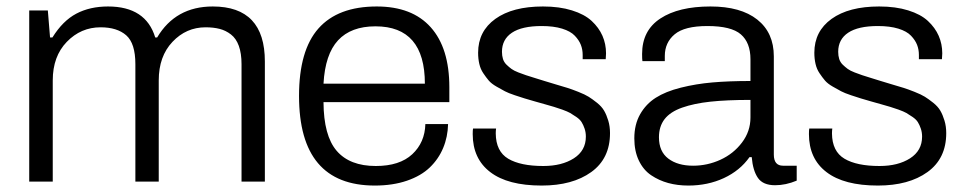

<svg xmlns="http://www.w3.org/2000/svg" viewBox="-20 -558 2967 590"><path d="M69.8 0V-525.9H127L133.8 -442.9H141.1Q172.9 -494.1 214.6 -516.1Q256.3 -538.1 312 -538.1Q428.2 -538.1 457 -442.9H462.9Q519.5 -538.1 633.8 -538.1Q793.9 -538.1 793.9 -369.1V0H722.2V-360.8Q722.2 -394 713.9 -417Q705.6 -439.9 689.7 -452.1Q673.8 -464.4 655 -469.2Q636.2 -474.1 611.8 -474.1Q552.2 -474.1 510 -429.4Q467.8 -384.8 467.8 -311V0H396V-360.8Q396 -424.8 367.9 -449.5Q339.8 -474.1 289.1 -474.1Q228.5 -474.1 185.3 -429.4Q142.1 -384.8 142.1 -311V0Z M1131.8 12.2Q898.9 12.2 898.9 -263.2Q898.9 -403.3 958.7 -470.7Q1018.6 -538.1 1137.7 -538.1Q1246.6 -538.1 1303.7 -474.1Q1360.8 -410.2 1360.8 -290V-244.1H974.1Q974.6 -141.1 1014.6 -94.5Q1054.7 -47.9 1134.8 -47.9Q1208 -47.9 1246.8 -84Q1285.6 -120.1 1287.1 -176.8H1356.9Q1356 -137.2 1341.8 -103.3Q1327.6 -69.3 1300.8 -43.5Q1273.9 -17.6 1230.5 -2.7Q1187 12.2 1131.8 12.2ZM974.1 -300.8H1285.6Q1285.6 -477.1 1133.8 -477.1Q1058.6 -477.1 1018.8 -434.1Q979 -391.1 974.1 -300.8Z M1644.5 12.2Q1540.5 12.2 1486.6 -29.1Q1432.6 -70.3 1432.6 -146Q1432.6 -158.2 1433.6 -163.1H1504.4Q1503.4 -156.2 1503.4 -147.9Q1503.9 -92.8 1541.7 -70.3Q1579.6 -47.9 1649.4 -47.9Q1706.5 -47.9 1743.4 -71.5Q1780.3 -95.2 1780.3 -138.2Q1780.3 -151.4 1776.4 -162.8Q1772.5 -174.3 1767.3 -182.6Q1762.2 -190.9 1751.2 -198.5Q1740.2 -206.1 1732.2 -210.7Q1724.1 -215.3 1707.8 -221.2Q1691.4 -227.1 1682.1 -229.7Q1672.9 -232.4 1653.3 -238Q1633.8 -243.7 1624.5 -246.1Q1602.5 -252.4 1592 -255.6Q1581.5 -258.8 1561.8 -265.4Q1542 -272 1531.5 -277.6Q1521 -283.2 1505.6 -292Q1490.2 -300.8 1481.9 -310.5Q1473.6 -320.3 1465.1 -333Q1456.5 -345.7 1452.9 -361.6Q1449.2 -377.4 1449.2 -396Q1449.2 -461.9 1502.2 -500Q1555.2 -538.1 1648.4 -538.1Q1699.2 -538.1 1737.5 -526.1Q1775.9 -514.2 1798.1 -493.7Q1820.3 -473.1 1831.3 -448Q1842.3 -422.9 1842.3 -394Q1842.3 -391.1 1841.8 -384.8Q1841.3 -378.4 1841.3 -376H1770.5V-389.2Q1770.5 -405.8 1764.9 -420.2Q1759.3 -434.6 1746.3 -448.2Q1733.4 -461.9 1707.3 -470Q1681.2 -478 1644.5 -478Q1584 -478 1553.2 -457.5Q1522.5 -437 1522.5 -398.9Q1522.5 -386.7 1525.6 -376.7Q1528.8 -366.7 1536.6 -359.1Q1544.4 -351.6 1551.8 -346.2Q1559.1 -340.8 1573 -335.4Q1586.9 -330.1 1596.4 -326.9Q1606 -323.7 1624.3 -318.1Q1642.6 -312.5 1653.3 -309.1Q1663.6 -305.7 1688 -298.6Q1712.4 -291.5 1724.1 -287.8Q1735.8 -284.2 1756.8 -275.9Q1777.8 -267.6 1788.8 -260.7Q1799.8 -253.9 1814.5 -242.2Q1829.1 -230.5 1836.4 -217.8Q1843.8 -205.1 1849.1 -187.5Q1854.5 -169.9 1854.5 -148.9Q1854.5 -70.8 1796.9 -29.3Q1739.3 12.2 1644.5 12.2Z M2095.2 12.2Q2062 12.2 2033.4 4.4Q2004.9 -3.4 1981 -19.5Q1957 -35.6 1943.1 -64.7Q1929.2 -93.8 1929.2 -132.8Q1929.2 -175.3 1947 -206.8Q1964.8 -238.3 1995.1 -257.6Q2025.4 -276.9 2072 -288.6Q2118.7 -300.3 2169.4 -304.7Q2220.2 -309.1 2286.1 -309.1V-376Q2286.1 -426.8 2256.6 -452.4Q2227.1 -478 2153.8 -478Q2083.5 -478 2053.2 -452.6Q2022.9 -427.2 2022.9 -386.2V-370.1H1954.1Q1953.1 -376 1953.1 -392.1Q1953.1 -464.4 2009.3 -501.2Q2065.4 -538.1 2163.1 -538.1Q2256.3 -538.1 2307.1 -497.8Q2357.9 -457.5 2357.9 -384.8V-83Q2357.9 -48.8 2386.2 -48.8H2428.2V-2.9Q2394.5 11.2 2361.8 11.2Q2324.7 11.2 2309.1 -11.2Q2293.5 -33.7 2290 -75.2H2283.2Q2253.9 -33.7 2204.3 -10.7Q2154.8 12.2 2095.2 12.2ZM2109.9 -48.8Q2153.8 -48.8 2193.8 -67.1Q2233.9 -85.4 2260 -119.9Q2286.1 -154.3 2286.1 -196.8V-251Q2213.4 -251 2163.1 -245.6Q2112.8 -240.2 2076.2 -227.3Q2039.6 -214.4 2022.2 -191.9Q2004.9 -169.4 2004.9 -136.2Q2004.9 -92.3 2033.7 -70.6Q2062.5 -48.8 2109.9 -48.8Z M2677.7 12.2Q2573.7 12.2 2519.8 -29.1Q2465.8 -70.3 2465.8 -146Q2465.8 -158.2 2466.8 -163.1H2537.6Q2536.6 -156.2 2536.6 -147.9Q2537.1 -92.8 2575 -70.3Q2612.8 -47.9 2682.6 -47.9Q2739.7 -47.9 2776.6 -71.5Q2813.5 -95.2 2813.5 -138.2Q2813.5 -151.4 2809.6 -162.8Q2805.7 -174.3 2800.5 -182.6Q2795.4 -190.9 2784.4 -198.5Q2773.4 -206.1 2765.4 -210.7Q2757.3 -215.3 2741 -221.2Q2724.6 -227.1 2715.3 -229.7Q2706.1 -232.4 2686.5 -238Q2667 -243.7 2657.7 -246.1Q2635.7 -252.4 2625.2 -255.6Q2614.7 -258.8 2595 -265.4Q2575.2 -272 2564.7 -277.6Q2554.2 -283.2 2538.8 -292Q2523.4 -300.8 2515.1 -310.5Q2506.8 -320.3 2498.3 -333Q2489.7 -345.7 2486.1 -361.6Q2482.4 -377.4 2482.4 -396Q2482.4 -461.9 2535.4 -500Q2588.4 -538.1 2681.6 -538.1Q2732.4 -538.1 2770.8 -526.1Q2809.1 -514.2 2831.3 -493.7Q2853.5 -473.1 2864.5 -448Q2875.5 -422.9 2875.5 -394Q2875.5 -391.1 2875 -384.8Q2874.5 -378.4 2874.5 -376H2803.7V-389.2Q2803.7 -405.8 2798.1 -420.2Q2792.5 -434.6 2779.5 -448.2Q2766.6 -461.9 2740.5 -470Q2714.4 -478 2677.7 -478Q2617.2 -478 2586.4 -457.5Q2555.7 -437 2555.7 -398.9Q2555.7 -386.7 2558.8 -376.7Q2562 -366.7 2569.8 -359.1Q2577.6 -351.6 2585 -346.2Q2592.3 -340.8 2606.2 -335.4Q2620.1 -330.1 2629.6 -326.9Q2639.2 -323.7 2657.5 -318.1Q2675.8 -312.5 2686.5 -309.1Q2696.8 -305.7 2721.2 -298.6Q2745.6 -291.5 2757.3 -287.8Q2769 -284.2 2790 -275.9Q2811 -267.6 2822 -260.7Q2833 -253.9 2847.7 -242.2Q2862.3 -230.5 2869.6 -217.8Q2877 -205.1 2882.3 -187.5Q2887.7 -169.9 2887.7 -148.9Q2887.7 -70.8 2830.1 -29.3Q2772.5 12.2 2677.7 12.2Z"/></svg>

Font: Archivo Light
Style: Regular
Weight: 300
Designer: Hector Gatti
Foundry: Omnibus-Type
Version: Version 2.001